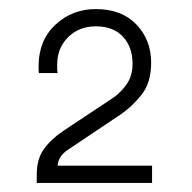

<svg xmlns="http://www.w3.org/2000/svg" viewBox="-20 -825 424 423"><path d="M61 -422V-441Q61 -475 77 -497Q93 -519 120 -537L227 -608Q244 -619 258 -638Q272 -657 272 -685Q272 -721 251 -744Q230 -767 191 -767Q154 -767 130 -743Q106 -719 106 -683Q106 -679 106 -674Q106 -669 107 -664H66Q65 -668 65 -673Q65 -678 65 -679Q65 -736 102 -770.5Q139 -805 191 -805Q248 -805 280.5 -771Q313 -737 313 -687Q313 -643 292 -616.5Q271 -590 246 -573L134 -498Q118 -488 112.5 -478Q107 -468 107 -460H315V-422Z"/></svg>

Font: Chivo Medium Thin
Style: Regular
Weight: 250
Version: Version 2.002